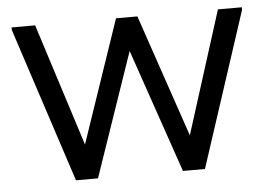

<svg xmlns="http://www.w3.org/2000/svg" viewBox="-42 -554 846 608"><g transform="rotate(-5 381.0 -250.0)"><path d="M176 0 15 -492V-500H90L224 -80L246 0ZM176 0 204 -80 347 -500H415V-492L246 0ZM516 0 347 -492V-500H415L558 -80L586 0ZM516 0 538 -80 671 -500H747V-492L586 0Z"/></g></svg>

Font: Fustat
Style: Regular
Weight: 400
Designer: Mohamed Gaber, Khaled Hosny, Laura Garcia Mut
Foundry: Kief Type Foundry, Alif Type Foundry, Hard Type Foundry
Version: Version 1.007